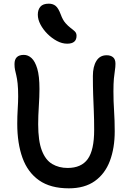

<svg xmlns="http://www.w3.org/2000/svg" viewBox="-20 -1013 713 1046"><path d="M355 13Q255 13 193 -30.5Q131 -74 102.5 -153Q74 -232 74 -339Q74 -380 76.5 -420Q79 -460 79 -488Q79 -531 76 -558Q73 -585 69 -601.5Q65 -618 62 -632Q59 -646 59 -664Q59 -714 110 -714Q133 -714 152 -696.5Q171 -679 183 -639Q195 -599 195 -528Q195 -487 191.5 -434Q188 -381 188 -336Q188 -245 208 -193Q228 -141 264.5 -119.5Q301 -98 348 -98Q423 -98 458 -146.5Q493 -195 493 -305Q493 -364 491 -409Q489 -454 487.5 -498.5Q486 -543 486 -599Q486 -650 505 -681Q524 -712 561 -712Q583 -712 596 -701Q609 -690 609 -666Q609 -648 606 -630Q603 -612 600.5 -585Q598 -558 598 -515Q598 -461 601.5 -408.5Q605 -356 605 -298Q605 -206 578.5 -136Q552 -66 496.5 -26.5Q441 13 355 13ZM346 -775Q318 -775 290 -790Q262 -805 238.5 -828.5Q215 -852 200.5 -879.5Q186 -907 186 -933Q186 -960 200 -976.5Q214 -993 246 -993Q268 -993 283 -981Q298 -969 311 -934Q322 -904 336.5 -887.5Q351 -871 364.5 -861Q378 -851 387.5 -842Q397 -833 397 -818Q397 -775 346 -775Z"/></svg>

Font: Shantell Sans Normal
Style: Regular
Weight: 500
Designer: Stephen Nixon, Anya Danilova, Shantell Martin
Foundry: Arrow Type
Version: Version 1.009;[a7da0bfa3]